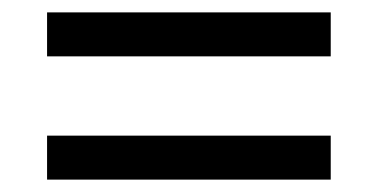

<svg xmlns="http://www.w3.org/2000/svg" viewBox="-20 -507 612 310"><path d="M56 -416V-487H514V-416ZM56 -217V-288H514V-217Z"/></svg>

Font: Noto Sans Ol Chiki
Style: Regular
Weight: 400
Designer: Monotype Design Team, Lewis McGuffie
Foundry: Monotype Imaging Inc.
Version: Version 2.003